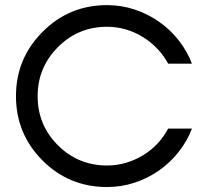

<svg xmlns="http://www.w3.org/2000/svg" viewBox="-20 -735 807 757"><path d="M401.9 2.4Q252.4 2.4 147.9 -102.1Q43 -207 43 -356Q43 -504.4 147.9 -609.4Q252.4 -714.8 401.9 -714.8Q458.5 -714.8 510.7 -697.5Q563 -680.2 606.9 -649.4Q650.9 -618.7 684.3 -576.2Q717.8 -533.7 736.8 -483.9H643.1Q626 -515.6 600.8 -542.2Q575.7 -568.8 544.4 -588.4Q513.2 -607.9 477.1 -618.7Q440.9 -629.4 401.9 -629.4Q287.6 -629.4 208 -548.8Q128.4 -468.8 128.4 -356Q128.4 -242.2 208 -162.6Q288.1 -82.5 401.9 -82.5Q440.9 -82.5 477.1 -93.3Q513.2 -104 544.4 -123Q575.7 -142.1 600.8 -168.9Q626 -195.8 643.1 -228H736.8Q717.8 -178.2 684.3 -136Q650.9 -93.8 607.2 -63Q563.5 -32.2 511.2 -14.9Q459 2.4 401.9 2.4Z"/></svg>

Font: Proletarsk
Style: Regular
Weight: 400
Designer: Peter Wiegel, original typeface by Carl Albert Fahrenwaldt 1901
Foundry: Peter Wiegel
Version: Version 1.000 2010 initial release